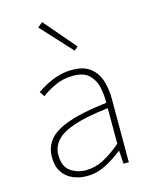

<svg xmlns="http://www.w3.org/2000/svg" viewBox="-114 -819 714 905"><g transform="rotate(-15 243.0 -366.0)"><path d="M198 12Q161 12 129.5 -1.5Q98 -15 79 -43.5Q60 -72 60 -117Q60 -197 136 -238.5Q212 -280 374 -298Q375 -337 366.5 -375Q358 -413 332 -437.5Q306 -462 256 -462Q205 -462 164 -442Q123 -422 100 -404L84 -428Q99 -439 125 -453.5Q151 -468 185 -479Q219 -490 258 -490Q314 -490 346 -465Q378 -440 391 -399Q404 -358 404 -310V0H378L374 -64H372Q335 -34 290.5 -11Q246 12 198 12ZM200 -16Q244 -16 285 -37Q326 -58 374 -98V-272Q269 -260 207.5 -239.5Q146 -219 119 -189Q92 -159 92 -118Q92 -63 124.5 -39.5Q157 -16 200 -16ZM294 -574 156 -724 180 -744 312 -590Z"/></g></svg>

Font: Assistant ExtraLight
Style: Regular
Weight: 200
Designer: Hebrew By Ben Nathan, Latin by Paul Hunt
Version: Version 3.000